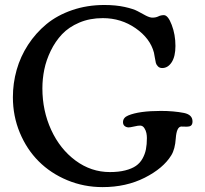

<svg xmlns="http://www.w3.org/2000/svg" viewBox="-20 -744 838 785"><path d="M399.4 21Q322.8 21 254.9 -7.3Q187 -35.6 138.2 -84.5Q89.4 -133.3 61 -201.4Q32.7 -269.5 32.7 -346.7Q32.7 -403.8 48.1 -458.3Q63.5 -512.7 94.7 -560.8Q126 -608.9 169.9 -645.3Q213.9 -681.6 274.9 -702.6Q335.9 -723.6 406.7 -723.6Q453.1 -723.6 489.7 -715.6Q526.4 -707.5 543.7 -697.8Q561 -688 576.9 -679.9Q592.8 -671.9 603 -671.9Q617.2 -671.9 627.4 -677Q637.7 -682.1 649.9 -682.1Q667 -682.1 682.1 -642.3Q697.3 -602.5 697.3 -556.2Q697.3 -513.2 681.9 -489.5Q666.5 -465.8 643.1 -465.8Q632.3 -465.8 625.7 -472.7Q619.1 -479.5 617.2 -486.8Q615.2 -494.1 613 -508.8Q610.8 -523.4 609.4 -528.8Q594.2 -586.9 534.7 -628.4Q475.1 -669.9 400.4 -669.9Q347.2 -669.9 304.2 -651.6Q261.2 -633.3 233.6 -604Q206.1 -574.7 187.5 -536.4Q168.9 -498 161.1 -459.7Q153.3 -421.4 153.3 -382.8Q153.3 -291.5 189.2 -213.1Q225.1 -134.8 288.8 -87.6Q352.5 -40.5 429.2 -40.5Q465.3 -40.5 492.2 -47.4Q519 -54.2 535.9 -65.9Q552.7 -77.6 562.7 -95.7Q572.8 -113.8 576.7 -133.8Q580.6 -153.8 580.6 -179.7Q580.6 -189.5 578.6 -199.7Q576.7 -210 570.3 -220Q564 -230 553.7 -230.5Q545.9 -231 528.3 -226.8Q510.7 -222.7 504.4 -223.1Q494.6 -224.1 488.8 -229.5Q482.9 -234.9 482.9 -244.6Q482.9 -263.2 504.4 -272Q548.8 -290.5 637.7 -290.5Q689.9 -290.5 732.4 -282.2Q767.1 -274.9 767.1 -247.6Q767.1 -227.5 749.5 -226.6Q743.7 -225.6 734.4 -226.3Q725.1 -227.1 720.7 -226.6Q702.1 -225.1 698.7 -178.7Q695.8 -133.8 680.2 -108.9Q647.5 -55.7 571.5 -17.3Q495.6 21 399.4 21Z"/></svg>

Font: Cooper* Medium
Style: Regular
Weight: 500
Designer: Owen Earl
Foundry: indestructible type*
Version: Version 0.001